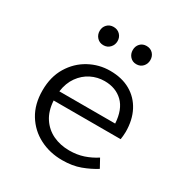

<svg xmlns="http://www.w3.org/2000/svg" viewBox="-179 -914 1025 1069"><g transform="rotate(30 333.5 -380.0)"><path d="M458 -655.8Q433.1 -655.8 417.5 -673.1Q401.9 -690.4 401.9 -714.8Q401.9 -739.7 417.5 -756.3Q433.1 -772.9 458 -772.9Q483.4 -772.9 499.3 -756.3Q515.1 -739.7 515.1 -714.8Q515.1 -690.4 499.3 -673.1Q483.4 -655.8 458 -655.8ZM246.1 -655.8Q221.2 -655.8 205.1 -673.1Q189 -690.4 189 -714.8Q189 -739.7 205.1 -756.3Q221.2 -772.9 246.1 -772.9Q271.5 -772.9 287.8 -756.3Q304.2 -739.7 304.2 -714.8Q304.2 -690.4 287.8 -673.1Q271.5 -655.8 246.1 -655.8ZM163.1 -311H522Q516.6 -399.4 471.2 -443.1Q425.8 -486.8 354 -486.8Q308.1 -486.8 267.6 -466.6Q227.1 -446.3 199 -407Q170.9 -367.7 163.1 -311ZM543.9 -105 574.2 -49.8Q534.2 -24.4 483.6 -5.6Q433.1 13.2 367.2 13.2Q287.6 13.2 222.2 -20.5Q156.7 -54.2 117.9 -117.4Q79.1 -180.7 79.1 -269Q79.1 -356.9 117.7 -420.4Q156.2 -483.9 218.5 -517.8Q280.8 -551.8 352.1 -551.8Q428.2 -551.8 482.7 -520.5Q537.1 -489.3 566.7 -432.6Q596.2 -376 596.2 -299.8Q596.2 -286.6 594.7 -273.7Q593.3 -260.7 591.8 -251H161.1Q165 -185.5 194.1 -141.6Q223.1 -97.7 270 -75.4Q316.9 -53.2 375 -53.2Q424.3 -53.2 465.8 -67.1Q507.3 -81.1 543.9 -105Z"/></g></svg>

Font: Shanggu Mono N
Style: Regular
Weight: 350
Designer: GuiWonder
Version: Version 1.021